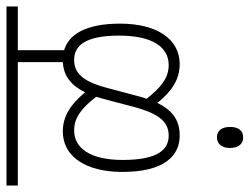

<svg xmlns="http://www.w3.org/2000/svg" viewBox="-109 -553 771 593"><g transform="rotate(-90 276.5 -256.5)"><path d="M0 -587H381V-448C345 -446 312 -429 288 -379C250 -425 213 -448 167 -448C90 -448 42 -378 42 -264C42 -133 93 -87 154 -87C194 -87 229 -102 255 -156C292 -110 329 -87 375 -87C452 -87 500 -157 500 -271C500 -380 465 -430 418 -444V-587H553V-622H0ZM274 -208 302 -313C322 -388 348 -413 388 -413C430 -413 463 -382 463 -274C463 -170 427 -121 372 -121C332 -121 303 -145 268 -189C270 -195 272 -201 274 -208ZM79 -263C79 -364 116 -413 170 -413C210 -413 239 -390 274 -345C272 -338 270 -331 268 -324L241 -222C220 -147 194 -121 154 -121C112 -121 79 -153 79 -263ZM116 68C116 96 130 109 148 109C168 109 181 97 181 68C181 43 169 28 149 28C130 28 116 42 116 68Z"/></g></svg>

Font: Noto Sans Devanagari UI ExtraCondensed ExtraLight
Style: Regular
Weight: 200
Width: 2
Designer: Jelle Bosma - Monotype Design Team
Foundry: Monotype Imaging Inc.
Version: Version 2.004